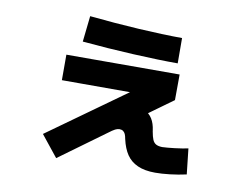

<svg xmlns="http://www.w3.org/2000/svg" viewBox="-68 -676 999 776"><g transform="rotate(10 432.0 -287.5)"><path d="M137 -80.3 517.7 -353.1 528.9 -307.6H174.7V-412.3L639.4 -412.8L638.8 -307.6L449 -170.1L397.4 -184Q399.5 -217.8 420.2 -236.8Q440.9 -255.8 475.6 -256.4Q504.4 -256.4 524.5 -246.8Q544.6 -237.2 556.3 -218.4Q568 -199.5 571.8 -170.9Q571.8 -169.5 572.2 -167.6Q576 -146.2 580.8 -134.7Q585.5 -123.2 594.6 -117.7Q603.6 -112.3 620.3 -111.7Q639.3 -112.3 671.4 -116.1Q703.6 -120 726.3 -124.8L737.9 -20Q704.4 -12.6 670.9 -8.7Q637.3 -4.8 610.6 -4.8Q567.3 -4.8 538.4 -17.8Q509.5 -30.8 493 -55.4Q476.5 -80.1 468.1 -117.4Q465.9 -130.2 462.7 -137.4Q459.4 -144.7 453.5 -148.9Q447.6 -153.1 437.8 -153.1Q429.9 -152.7 421 -148.2Q412 -143.7 392.9 -129.2L206.6 6.7ZM230.8 -475.9 242.4 -582.2Q346.8 -571.6 446 -565.8Q545.2 -560 623.5 -559.6L623.9 -455.8Q546.7 -455.8 440.6 -461.1Q334.4 -466.4 230.8 -475.9Z"/></g></svg>

Font: Pretendard GOV Variable
Style: Regular
Weight: 400
Designer: Base glyphs from Inter by Rasmus Andersson; Hangul glyphs from Noto Sans CJK(Source Han Sans) by Jang Soo-young and Kang
Foundry: Kil Hyung-jin
Version: Version 1.307;Glyphs 3.2 (3192)